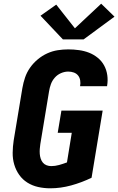

<svg xmlns="http://www.w3.org/2000/svg" viewBox="-20 -1010 640 1038"><path d="M252 8Q218 8 186.5 1Q155 -6 128.5 -22.5Q102 -39 84 -64.5Q66 -90 57 -120.5Q48 -151 48.5 -184.5Q49 -218 54 -251L101 -534Q106 -563 115.5 -591Q125 -619 142.5 -644Q160 -669 184 -689Q208 -709 235.5 -721.5Q263 -734 292 -738.5Q321 -743 349 -743Q378 -743 407 -739Q436 -735 461.5 -725Q487 -715 508.5 -697.5Q530 -680 543 -656Q556 -632 560 -603.5Q564 -575 559 -546Q559 -546 559 -545Q559 -544 559 -544H413Q413 -544 413 -544.5Q413 -545 413 -545Q416 -560 413.5 -575.5Q411 -591 402 -602Q393 -613 379 -618Q365 -623 349 -623Q329 -623 309.5 -614.5Q290 -606 276 -590Q262 -574 255 -554.5Q248 -535 245 -515L198 -231Q196 -218 195 -204.5Q194 -191 195 -178Q196 -165 200 -152.5Q204 -140 212 -130.5Q220 -121 232 -116.5Q244 -112 257 -112Q278 -112 299.5 -118Q321 -124 342 -132L368 -292H292L312 -412H535L475 -49Q421 -23 364.5 -7.5Q308 8 252 8ZM320 -797 199 -925 284 -985 385 -857 527 -990 599 -920 432 -797Z"/></svg>

Font: Iosevka SS04 Heavy Extended
Style: Italic
Weight: 900
Width: 7
Italic angle: -9°
Monospace: yes
Designer: Belleve Invis
Foundry: Belleve Invis
Version: Version 19.0.0; ttfautohint (v1.8.4)